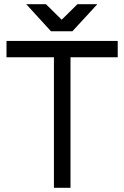

<svg xmlns="http://www.w3.org/2000/svg" viewBox="-20 -895 592 915"><path d="M105 -875 223 -746H325L444 -875H349L274 -801L199 -875ZM11 -700V-622H237V0H316V-622H541V-700Z"/></svg>

Font: Unageo
Style: Regular
Weight: 400
Designer: Richard Sepsi
Foundry: Richard Sepsi
Version: Version 2.000